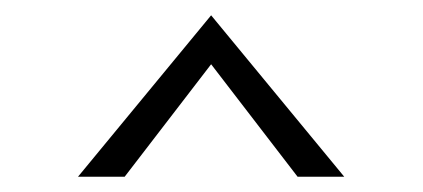

<svg xmlns="http://www.w3.org/2000/svg" viewBox="-20 -765 553 251"><path d="M256 -681 369 -534H430L256 -745L82 -534H143Z"/></svg>

Font: Charger Static
Style: 2
Weight: 1000
Designer: Jasper
Foundry: KineticPlasma Fonts/Cannot Into Space Fonts
Version: Version 1.1